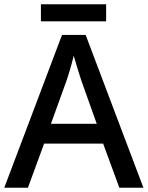

<svg xmlns="http://www.w3.org/2000/svg" viewBox="-20 -881 693 901"><path d="M478 -861H172V-781H478ZM540 0H653L382 -717H271L0 0H111L187 -207H464ZM362 -502 434 -300H219L292 -502C300 -524 316 -578 326 -619C334 -590 355 -523 362 -502Z"/></svg>

Font: Noto Sans Medefaidrin Medium
Style: Regular
Weight: 500
Designer: Dalton Maag Ltd
Foundry: Dalton Maag Ltd
Version: Version 1.002